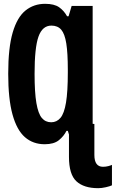

<svg xmlns="http://www.w3.org/2000/svg" viewBox="-20 -745 606 1005"><path d="M214 10Q153 10 110.5 -27Q68 -64 45.5 -145.5Q23 -227 23 -359Q23 -495 46.5 -575Q70 -655 113.5 -690Q157 -725 216 -725Q264 -725 289.5 -707Q315 -689 331 -660H339L355 -714H465V-97L474 -96V66Q474 128 519 128Q534 128 547 124.5Q560 121 566 118V225Q556 230 534 235Q512 240 494 240Q419 240 380 204Q341 168 341 76V19Q341 -10 341 -41L335 -60H328Q314 -32 288 -11Q262 10 214 10ZM248 -105Q277 -105 296.5 -128Q316 -151 325.5 -208Q335 -265 335 -366V-380Q335 -467 327 -517.5Q319 -568 300.5 -589.5Q282 -611 249 -611Q202 -611 181.5 -553.5Q161 -496 161 -359Q161 -261 170.5 -205.5Q180 -150 199 -127.5Q218 -105 248 -105Z"/></svg>

Font: Noto Sans Mono ExtraCondensed
Style: Bold
Weight: 700
Width: 2
Designer: Monotype Design Team
Foundry: Monotype Imaging Inc.
Version: Version 2.014